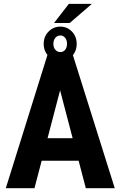

<svg xmlns="http://www.w3.org/2000/svg" viewBox="-20 -997 637 1017"><path d="M396.5 -145.5H200.7L162.6 0H10.7L232.9 -710.9H364.3L587.9 0H434.6ZM231.9 -265.1H364.7L298.3 -518.6ZM344.7 -976.6H466.8L349.1 -875H266.1ZM211.4 -764.6Q211.4 -803.7 237.3 -829.8Q263.2 -856 299.8 -856Q335.4 -856 360.8 -830.1Q386.2 -804.2 386.2 -764.6Q386.2 -725.6 361.6 -700.2Q336.9 -674.8 299.8 -674.8Q261.7 -674.8 236.6 -700.4Q211.4 -726.1 211.4 -764.6ZM262.7 -764.6Q262.7 -745.6 273.2 -733.4Q283.7 -721.2 299.8 -721.2Q315.4 -721.2 325.2 -733.4Q335 -745.6 335 -764.6Q335 -784.2 325.2 -796.6Q315.4 -809.1 299.8 -809.1Q283.7 -809.1 273.2 -796.6Q262.7 -784.2 262.7 -764.6Z"/></svg>

Font: Roboto Condensed
Style: Bold
Weight: 700
Designer: Google
Version: Version 2.134; 2016